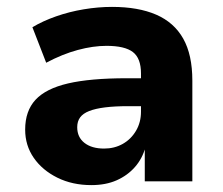

<svg xmlns="http://www.w3.org/2000/svg" viewBox="-20 -526 648 557"><path d="M245 11Q190 11 146.5 -10.5Q103 -32 78 -68Q53 -104 53 -150Q53 -204 83 -236.5Q113 -269 177.5 -284Q242 -299 348 -299H407V-218H352Q313 -218 285 -214.5Q257 -211 239 -204Q221 -197 212.5 -185.5Q204 -174 204 -157Q204 -128 225 -111.5Q246 -95 282 -95Q312 -95 336 -108.5Q360 -122 374.5 -146.5Q389 -171 389 -202V-313Q389 -357 365.5 -375Q342 -393 289 -393Q250 -393 205.5 -381Q161 -369 114 -344L74 -447Q104 -465 142.5 -478.5Q181 -492 223 -499Q265 -506 305 -506Q381 -506 433 -483.5Q485 -461 511.5 -414Q538 -367 538 -292V0H400V-99H402Q393 -66 371.5 -41.5Q350 -17 318.5 -3Q287 11 245 11Z"/></svg>

Font: Nunito Sans 10pt ExtraBold
Style: Regular
Weight: 800
Designer: Vernon Adams
Foundry: Vernon Adams
Version: Version 3.101;gftools[0.9.27]